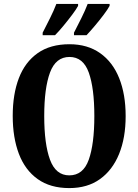

<svg xmlns="http://www.w3.org/2000/svg" viewBox="-20 -951 707 981"><path d="M334 10Q237 10 172.5 -36Q108 -82 76.5 -165Q45 -248 45 -359Q45 -470 76.5 -552Q108 -634 172.5 -679.5Q237 -725 335 -725Q427 -725 491.5 -679.5Q556 -634 589 -551.5Q622 -469 622 -358Q622 -247 588.5 -164.5Q555 -82 491 -36Q427 10 334 10ZM334 -55Q405 -55 433.5 -135Q462 -215 462 -358Q462 -501 433.5 -580.5Q405 -660 335 -660Q265 -660 235.5 -580.5Q206 -501 206 -358Q206 -215 235.5 -135Q265 -55 334 -55ZM358 -784Q376 -819 395.5 -858Q415 -897 428 -931H540V-921Q531 -904 510 -876Q489 -848 464.5 -819Q440 -790 422 -771H358ZM198 -784Q216 -819 235.5 -858Q255 -897 268 -931H379V-921Q370 -904 349 -876Q328 -848 304 -819Q280 -790 261 -771H198Z"/></svg>

Font: Noto Serif Ethiopic ExtraCondensed ExtraBold
Style: Regular
Weight: 800
Width: 2
Designer: Monotype Design Team
Foundry: Monotype Imaging Inc.
Version: Version 2.102; ttfautohint (v1.8.4.7-5d5b)